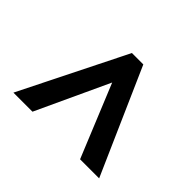

<svg xmlns="http://www.w3.org/2000/svg" viewBox="-130 -844 833 833"><g transform="rotate(-45 286.0 -428.0)"><path d="M43 -165V-282L377 -419L43 -574V-691L528 -449V-379Z"/></g></svg>

Font: Noto Sans Malayalam UI
Style: Regular
Weight: 400
Designer: Jelle Bosma - Monotype Design Team
Foundry: Monotype Imaging Inc.
Version: Version 2.104